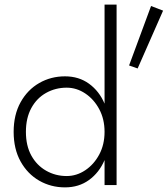

<svg xmlns="http://www.w3.org/2000/svg" viewBox="-20 -800 725 830"><path d="M39 -230Q39 -304 69 -358Q99 -412 149.5 -441Q200 -470 261 -470Q321 -470 365 -438Q409 -406 432 -352V-780H484V0H432V-108Q409 -54 365 -22Q321 10 261 10Q200 10 149.5 -19Q99 -48 69 -102Q39 -156 39 -230ZM633 -774 685 -754 575 -504 538 -517ZM92 -230Q92 -170 115.5 -127.5Q139 -85 179.5 -62Q220 -39 268 -39Q311 -39 348.5 -64Q386 -89 409 -132Q432 -175 432 -230Q432 -285 409 -328Q386 -371 348.5 -396Q311 -421 268 -421Q220 -421 179.5 -398.5Q139 -376 115.5 -333Q92 -290 92 -230Z"/></svg>

Font: Jost* Light
Style: Regular
Weight: 300
Version: Version 3.7